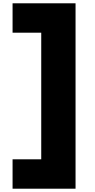

<svg xmlns="http://www.w3.org/2000/svg" viewBox="-20 -915 573 1164"><path d="M56.2 50.8H230V-716.8H56.2V-895H438V229H56.2Z"/></svg>

Font: Poppins Black
Style: Regular
Weight: 900
Designer: Ninad Kale (Devanagari), Jonny Pinhorn (Latin)
Foundry: Indian Type Foundry
Version: 4.004